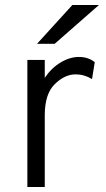

<svg xmlns="http://www.w3.org/2000/svg" viewBox="-20 -752 426 772"><path d="M129 -576 271 -732H378L200 -576ZM90 0V-511H160V-439Q187 -479 224 -501Q261 -523 297 -523Q335 -523 361 -502L350 -434Q319 -453 284 -453Q240 -453 200 -413.5Q160 -374 160 -289V0Z"/></svg>

Font: Overpass Light
Style: Regular
Weight: 300
Designer: Delve Withrington, Thomas Jockin
Foundry: Delve Fonts
Version: Version 3.000;DELV;Overpass